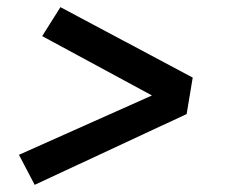

<svg xmlns="http://www.w3.org/2000/svg" viewBox="-20 -608 640 537"><path d="M77 -91 33 -175 405 -341 98 -507 149 -588 519 -391 502 -289Z"/></svg>

Font: Iosevka Slab SmBdExObl
Style: Regular
Weight: 600
Width: 7
Italic angle: -9°
Monospace: yes
Designer: Belleve Invis
Foundry: Belleve Invis
Version: Version 11.1.0; ttfautohint (v1.8.3)